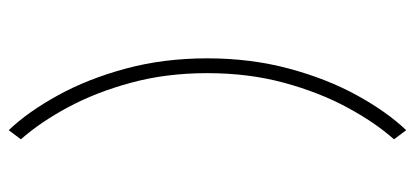

<svg xmlns="http://www.w3.org/2000/svg" viewBox="-276 -513 953 441"><g transform="rotate(-90 200.5 -292.5)"><path d="M287 -293Q287 -193 263.5 -105.5Q240 -18 202 51Q164 120 122 164L101 136Q140 92 174.5 28Q209 -36 231 -117Q253 -198 253 -293Q253 -387 231 -468Q209 -549 174.5 -613Q140 -677 101 -721L122 -749Q164 -705 202 -636Q240 -567 263.5 -480Q287 -393 287 -293Z"/></g></svg>

Font: Josefin Sans ExtraLight
Style: Regular
Weight: 250
Designer: Santiago Orozco
Foundry: Typemade
Version: Version 2.000